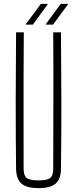

<svg xmlns="http://www.w3.org/2000/svg" viewBox="-20 -967 398 992"><path d="M179 5Q117.5 5 90.8 -18.5Q64 -42 63 -95Q61 -274.5 61.2 -447.8Q61.5 -621 63 -800H103Q102 -680.5 101.8 -564Q101.5 -447.5 101.8 -331Q102 -214.5 102 -95Q102 -60 118 -47.5Q134 -35 179 -35Q224 -35 239.5 -47.5Q255 -60 255 -95Q255 -214.5 255.5 -331Q256 -447.5 256 -564Q256 -680.5 255 -800H295Q296.5 -621 297 -447.8Q297.5 -274.5 295 -95Q294.5 -42 267.5 -18.5Q240.5 5 179 5ZM112 -840 191 -947H228L150 -840ZM215 -840 294 -947H333L254 -840Z"/></svg>

Font: Big Shoulders Text Thin Thin
Style: Regular
Weight: 250
Version: Version 2.002